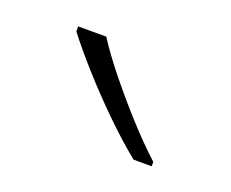

<svg xmlns="http://www.w3.org/2000/svg" viewBox="-45 -831 347 289"><g transform="rotate(20 128.0 -686.0)"><path d="M85 -766Q99 -744 121.5 -716Q144 -688 169 -660.5Q194 -633 216 -613V-606H187Q161 -627 133 -654.5Q105 -682 80.5 -709.5Q56 -737 40 -758V-766Z"/></g></svg>

Font: Noto Sans Thai ExtraLight
Style: Regular
Weight: 200
Designer: Monotype Design Team
Foundry: Monotype Imaging Inc.
Version: Version 2.001; ttfautohint (v1.8.4.7-5d5b)